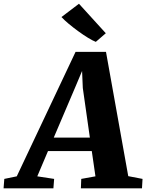

<svg xmlns="http://www.w3.org/2000/svg" viewBox="-98 -1028 798 1048"><path d="M-78.5 0 -74.5 -51.5 -6.5 -65.5 314.5 -745H480.5L602 -66.5L680 -51.5L677 0H343.5L345.5 -51.5L423 -65.5L403 -203.5H164L105.5 -65.5L197.5 -51.5L193.5 0ZM195.5 -277H392.5L354 -547.5L350 -640.5L312.5 -551.5ZM425 -799.5Q408 -806 382.2 -821.8Q356.5 -837.5 328.8 -857.8Q301 -878 276.5 -898.5Q252 -919 237.5 -935L333 -1007.5L479.5 -846.5Z"/></svg>

Font: Merriweather Light 18pt Black
Style: Italic
Weight: 900
Italic angle: -7.8°
Version: Version 2.101